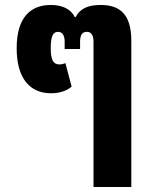

<svg xmlns="http://www.w3.org/2000/svg" viewBox="-20 -550 606 772"><path d="M356 202H508V-386C508 -503 452 -530 384 -530C334 -530 301 -515 284 -481H281C264 -515 229 -530 184 -530C103 -530 47 -480 47 -356C47 -234 101 -175 185 -175C223 -175 252 -187 268 -202L243 -296C236 -293 227 -291 219 -291C195 -291 184 -307 184 -357C184 -405 194 -422 213 -422C229 -422 240 -410 240 -382V-353H302V-382C302 -410 311 -422 329 -422C346 -422 356 -410 356 -382Z"/></svg>

Font: Noto Sans Thai UI Cond ExtBd
Style: Regular
Weight: 800
Width: 3
Designer: Monotype Design Team
Foundry: Monotype Imaging Inc.
Version: Version 2.000